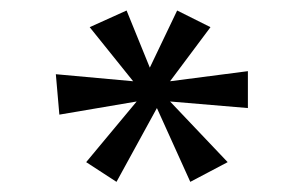

<svg xmlns="http://www.w3.org/2000/svg" viewBox="-20 -742 586 371"><path d="M205.1 -390.6 146.5 -428.7 244.1 -545.9 94.7 -520.5 87.9 -598.6 237.3 -585 153.3 -689.5 224.6 -721.7 269.5 -611.3 322.3 -721.7 386.7 -689.5 308.6 -585 459 -604.5V-533.2L308.6 -545.9L419.9 -428.7L347.7 -390.6L283.2 -533.2Z"/></svg>

Font: Lohit Marathi
Style: Regular
Weight: 400
Version: 2.94.2